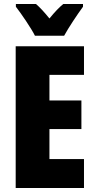

<svg xmlns="http://www.w3.org/2000/svg" viewBox="-20 -947 483 967"><path d="M156 -767H303C324 -806 370 -875 398 -913V-927H299C279 -911 256 -887 229 -854C203 -886 181 -910 161 -927H60V-913C86 -880 139 -802 156 -767ZM403 0V-146H229V-297H390V-441H229V-570H403V-714H59V0Z"/></svg>

Font: Noto Sans Devanagari ExtraCondensed Black
Style: Regular
Weight: 900
Width: 2
Designer: Jelle Bosma - Monotype Design Team
Foundry: Monotype Imaging Inc.
Version: Version 2.004